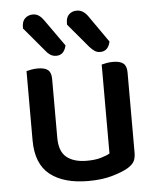

<svg xmlns="http://www.w3.org/2000/svg" viewBox="-52 -746 663 804"><g transform="rotate(-5 279.5 -343.5)"><path d="M69 -467Q76 -469 89 -471.5Q102 -474 117 -474Q146 -474 159.5 -463Q173 -452 173 -425V-178Q173 -120 203.5 -95.5Q234 -71 288 -71Q323 -71 347 -78Q371 -85 385 -93V-467Q393 -469 405.5 -471.5Q418 -474 433 -474Q462 -474 476 -463Q490 -452 490 -425V-88Q490 -66 483 -52Q476 -38 455 -25Q429 -10 386.5 2Q344 14 287 14Q184 14 126.5 -31.5Q69 -77 69 -176ZM70 -646V-652Q70 -677 83.5 -689Q97 -701 116 -701Q130 -701 141 -693.5Q152 -686 161 -673L241 -560Q232 -520 199 -520Q185 -520 174 -527Q163 -534 155 -545ZM255 -646V-652Q255 -677 268 -689Q281 -701 300 -701Q315 -701 326.5 -693.5Q338 -686 347 -673L426 -560Q417 -520 384 -520Q370 -520 360 -527Q350 -534 340 -545Z"/></g></svg>

Font: Baloo Bhaina 2 Medium
Style: Regular
Weight: 500
Designer: Yesha Goshar, Manish Minz, Shuchita Grover and Ek Type
Foundry: Ek Type
Version: Version 1.640;hotconv 1.0.111;makeotfexe 2.5.65597; ttfautoh